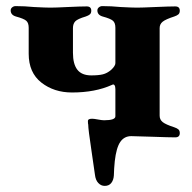

<svg xmlns="http://www.w3.org/2000/svg" viewBox="-20 -448 629 629"><path d="M291 124 280 48Q269 -25 269 -40Q268 -42 268 -52Q268 -59 282 -59Q288 -59 301 -56.5Q314 -54 321 -54Q358 -54 358 -67V-156Q358 -165 355 -169Q352 -173 347 -170Q292 -145 216 -145Q157 -145 115.5 -177.5Q74 -210 74 -272V-357Q74 -373 66 -380Q58 -387 32 -394Q15 -399 15 -414Q15 -420 20 -424Q25 -428 31 -428Q61 -428 91 -425Q129 -423 145 -423Q162 -423 202 -425Q244 -427 264 -427Q279 -427 279 -413Q279 -405 274.5 -401Q270 -397 261 -394Q234 -386 226.5 -378Q219 -370 219 -356V-275Q219 -238 233.5 -219.5Q248 -201 279 -201Q303 -201 317 -204.5Q331 -208 344 -219Q358 -232 358 -241V-357Q358 -373 350 -380Q342 -387 316 -394Q299 -399 299 -414Q299 -420 304 -424Q309 -428 315 -428Q345 -428 375 -425Q413 -423 429 -423Q445 -423 489 -425Q535 -427 554 -427Q569 -427 569 -413Q569 -405 564.5 -401Q560 -397 551 -394Q523 -385 513 -377Q503 -369 503 -356V-69Q503 -56 513 -48Q523 -40 551 -31Q560 -28 564.5 -24Q569 -20 569 -12Q569 2 554 2Q535 2 479 0L410 -2Q387 -2 374 17Q361 36 356 80Q355 89 354 104Q353 119 353 127Q352 142 344.5 151.5Q337 161 323 161Q311 161 302 151.5Q293 142 291 124Z"/></svg>

Font: EB Garamond ExtraBold
Style: Regular
Weight: 800
Designer: Georg Duffner and Octavio Pardo
Foundry: Georg Duffner
Version: Version 1.000